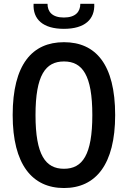

<svg xmlns="http://www.w3.org/2000/svg" viewBox="-20 -960 660 992"><path d="M575 -365.5C575 -627.5 474.5 -742 310.5 -742C146.5 -742 45.5 -627.5 45.5 -365.5C45.5 -110 146.5 11.5 310.5 11.5C474.5 11.5 575 -110 575 -365.5ZM457 -365.5C457 -159.5 406 -88 310.5 -88C215 -88 163.5 -159.5 163.5 -365.5C163.5 -571.5 215 -642.5 310.5 -642.5C406 -642.5 457 -571.5 457 -365.5ZM225.5 -940.5H153.5C149 -860 202.5 -811 310 -811C418 -811 471 -860 467 -940.5H395C395 -899.5 370.5 -869.5 310 -869.5C249.5 -869.5 225.5 -899.5 225.5 -940.5Z"/></svg>

Font: Monaspace Neon Medium
Style: Regular
Weight: 500
Designer: Riley Cran & the Lettermatic Team
Foundry: Lettermatic
Version: Version 1.200 (Monaspace Neon)